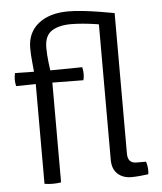

<svg xmlns="http://www.w3.org/2000/svg" viewBox="-53 -785 706 836"><g transform="rotate(-5 300.0 -367.5)"><path d="M556.5 -57.5Q563 -41 563 -17.5Q563 -13.5 562.8 -9.5Q562.5 -5.5 561.5 -2Q547 0 525.8 2Q504.5 4 488.5 4Q451 4 427.8 -17.2Q404.5 -38.5 404.5 -79V-691.5L477 -714V-99.5Q477 -78.5 486.5 -68Q496 -57.5 514.5 -57.5ZM142.5 -489.5 316 -491.5Q319.5 -476 319.5 -463Q319.5 -455 318.8 -448.2Q318 -441.5 316 -434.5L143 -436.5L22 -434.5Q20.5 -441.5 19.5 -448.2Q18.5 -455 18.5 -463Q18.5 -476 22 -491.5ZM108 -457.5Q105 -495 101.2 -529.8Q97.5 -564.5 97.5 -593.5Q97.5 -662 145.8 -700.5Q194 -739 276.5 -739Q305 -739 340.8 -735Q376.5 -731 412.2 -725.2Q448 -719.5 477 -714L452 -660.5Q424.5 -668 394.2 -672.8Q364 -677.5 335.2 -680Q306.5 -682.5 283.5 -682.5Q229.5 -682.5 198.5 -662Q167.5 -641.5 167.5 -590Q167.5 -559.5 171.5 -526Q175.5 -492.5 180.5 -455.5V0Q164.5 3 144 3Q124 3 108 0Z"/></g></svg>

Font: Signika Light
Style: Regular
Weight: 300
Designer: Anna Giedry
Foundry: Anna Giedry
Version: Version 2.000